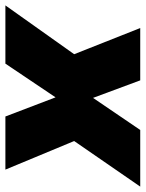

<svg xmlns="http://www.w3.org/2000/svg" viewBox="21 -606 540 712"><g transform="rotate(90 291.0 -250.0)"><path d="M458 -255 564 0H367L296 -186L171 0H-45L136 -255L39 -500H233L298 -325L417 -500H627Z"/></g></svg>

Font: Exo 2.0 Black
Style: Italic
Weight: 900
Italic angle: -8°
Designer: Natanael Gama
Version: Version 1.001;PS 001.001;hotconv 1.0.70;makeotf.lib2.5.58329